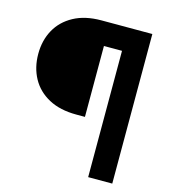

<svg xmlns="http://www.w3.org/2000/svg" viewBox="-109 -815 796 902"><g transform="rotate(15 289.0 -364.0)"><path d="M513.7 -614.3H315.4V-269.5H273.4Q193.8 -269.5 138.7 -299.3Q83.5 -329.1 55.2 -381.1Q26.9 -433.1 26.9 -499Q26.9 -564.5 55.2 -616Q83.5 -667.5 138.7 -697.5Q193.8 -727.5 272.9 -727.5H513.7ZM403.3 0V-727.5H520.5V0Z"/></g></svg>

Font: Inter 28pt
Style: Bold
Weight: 700
Designer: Rasmus Andersson
Foundry: rsms
Version: Version 4.001;git-66647c0bb